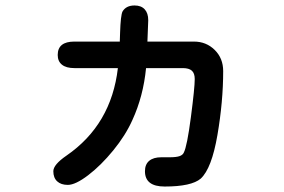

<svg xmlns="http://www.w3.org/2000/svg" viewBox="-20 -631 1040 702"><path d="M519 -479H689Q734 -479 765 -448.5Q796 -418 796 -371Q796 -260 775 -137.5Q754 -15 714 22Q680 51 582 51Q510 51 510 -5Q510 -30 525.5 -43Q541 -56 570 -56H601Q624 -56 636 -60Q648 -64 652 -73Q664 -96 678 -203Q692 -310 692 -342Q692 -363 681.5 -372.5Q671 -382 648 -382H514Q504 -279 464 -192Q439 -136 394 -81Q349 -26 302.5 9.5Q256 45 228 45Q203 45 189 32Q175 19 175 -5Q175 -29 223 -62Q387 -175 411 -382H252Q222 -382 206.5 -394.5Q191 -407 191 -430Q191 -479 252 -479H418L419 -510Q421 -575 428 -589Q441 -611 472 -611Q496 -611 509 -597Q522 -583 522 -557Z"/></svg>

Font: 寒蝉全圆体 Bold
Style: Regular
Weight: 700
Designer: Warren2060
      Designed by Motoya company      

      [Varela Round]
      Joe Prince(Latin component); Avraham Cornf
Foundry: ChillType
Version: Version 3.200